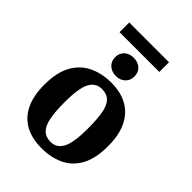

<svg xmlns="http://www.w3.org/2000/svg" viewBox="-204 -779 884 884"><g transform="rotate(45 237.5 -337.5)"><path d="M318 -205Q318 -265 311 -304Q304 -343 285.5 -361.5Q267 -380 235 -380Q195 -380 175.5 -343Q156 -306 156 -216Q156 -155 163.5 -116Q171 -77 189.5 -58.5Q208 -40 240 -40Q279 -40 298.5 -77Q318 -114 318 -205ZM33 -206Q33 -287 61 -336.5Q89 -386 137 -408.5Q185 -431 244 -431Q308 -431 351.5 -406Q395 -381 418 -333Q441 -285 441 -214Q441 -132 413.5 -83Q386 -34 338.5 -12Q291 10 231 10Q167 10 123 -14.5Q79 -39 56 -87Q33 -135 33 -206ZM238 -467Q210 -467 192 -483.5Q174 -500 174 -526Q174 -553 191.5 -569Q209 -585 237 -585Q265 -585 282.5 -569Q300 -553 300 -526Q300 -500 282.5 -483.5Q265 -467 238 -467ZM107 -685H366V-622H107Z"/></g></svg>

Font: Yrsa SemiBold
Style: Regular
Weight: 600
Version: Version 2.004